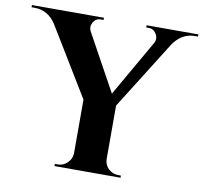

<svg xmlns="http://www.w3.org/2000/svg" viewBox="-109 -784 921 869"><g transform="rotate(10 351.5 -350.0)"><path d="M734 -700V-690H720Q659 -690 620 -632L423 -318V-73Q423 -47 442 -28Q461 -10 487 -10H499L500 0H196V-10H209Q235 -10 253 -28Q272 -46 273 -72V-319L82 -633Q45 -690 -17 -690H-31V-700H300V-690H287Q265 -690 253 -670Q241 -649 252 -628L395 -368L544 -628Q555 -649 542 -670Q530 -690 508 -690H496V-700Z"/></g></svg>

Font: Cinzel Bold(RUS BY LYAJKA)
Style: Regular
Weight: 700
Designer: Natanael Gama
Version: Version 1.001;PS 001.001;hotconv 1.0.56;makeotf.lib2.0.21325